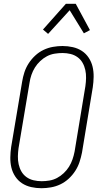

<svg xmlns="http://www.w3.org/2000/svg" viewBox="-20 -986 540 1014"><path d="M199 8Q171 8 144.5 2Q118 -4 96.5 -18Q75 -32 60.5 -54Q46 -76 40 -101.5Q34 -127 34.5 -155Q35 -183 39 -210L97 -555Q101 -580 109 -604.5Q117 -629 131.5 -651.5Q146 -674 166 -692.5Q186 -711 210 -722.5Q234 -734 260 -738.5Q286 -743 310 -743Q338 -743 364.5 -737Q391 -731 412.5 -717Q434 -703 448.5 -681Q463 -659 469 -633.5Q475 -608 474.5 -580Q474 -552 470 -525L413 -180Q408 -155 400 -130.5Q392 -106 377.5 -83.5Q363 -61 343 -42.5Q323 -24 299 -12.5Q275 -1 249 3.5Q223 8 199 8ZM200 -29Q220 -29 241 -32.5Q262 -36 281 -46Q300 -56 316.5 -71.5Q333 -87 344.5 -105.5Q356 -124 363 -144.5Q370 -165 374 -186L431 -531Q434 -552 434.5 -574Q435 -596 430.5 -616.5Q426 -637 416 -654.5Q406 -672 389.5 -684Q373 -696 352.5 -701Q332 -706 310 -706Q290 -706 268.5 -702.5Q247 -699 228 -689Q209 -679 192.5 -663.5Q176 -648 164.5 -629.5Q153 -611 146 -590.5Q139 -570 136 -549L78 -204Q75 -183 74.5 -161Q74 -139 78.5 -118.5Q83 -98 93 -80.5Q103 -63 119.5 -51Q136 -39 157 -34Q178 -29 200 -29ZM234 -807 207 -830 328 -966H380L455 -827L423 -810L348 -932Z"/></svg>

Font: Iosevka Term Curly XLt Obl
Style: Regular
Weight: 200
Italic angle: -9°
Designer: Belleve Invis
Foundry: Belleve Invis
Version: Version 32.3.0